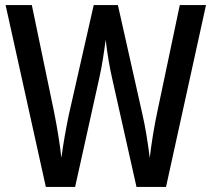

<svg xmlns="http://www.w3.org/2000/svg" viewBox="-20 -800 831 754"><path d="M789 -780H686L598 -362C586 -307 575 -239 568 -180C561 -238 551 -300 540 -348L443 -780H348L250 -348C240 -300 228 -234 221 -180C216 -228 205 -298 192 -362L105 -780H2L160 -66H275L370 -494C381 -541 390 -606 395 -644C401 -590 412 -528 420 -494L516 -66H632Z"/></svg>

Font: Noto Sans Malayalam UI Condensed Medium
Style: Regular
Weight: 500
Width: 3
Designer: Jelle Bosma - Monotype Design Team
Foundry: Monotype Imaging Inc.
Version: Version 2.104